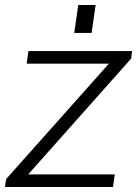

<svg xmlns="http://www.w3.org/2000/svg" viewBox="-27 -743 545 763"><path d="M-3 -31 428 -515 440 -490H79L86 -540H498L494 -510L62 -24L51 -50H429L422 0H-7ZM353 -723 337 -612H268L284 -723Z"/></svg>

Font: Pathway Extreme 8pt Thin
Style: Italic
Weight: 100
Italic angle: -8°
Designer: Eduardo Rodriguez Tunni
Foundry: Eduardo Rodriguez Tunni
Version: Version 1.000